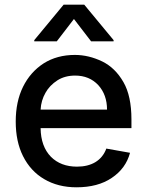

<svg xmlns="http://www.w3.org/2000/svg" viewBox="-20 -787 627 818"><path d="M168 -24Q110 -58 78 -122Q47 -184 47 -269Q47 -354 78 -417Q109 -480 166 -517Q223 -553 299 -553Q358 -553 416 -525Q471 -498 506 -437Q540 -378 540 -278V-241H153Q154 -163 197 -119Q239 -77 308 -77Q354 -77 386 -96Q419 -116 433 -154L534 -136Q516 -69 456 -29Q397 11 306 11Q227 11 168 -24ZM399 -424Q361 -465 300 -465Q257 -465 225 -445Q191 -423 174 -392Q155 -359 153 -320H436Q436 -383 399 -424ZM222 -611H126V-616L251 -767H339L464 -616V-611H368L295 -706Z"/></svg>

Font: Sinter Medium
Style: Regular
Weight: 500
Foundry: Adobe & rsms
Version: Version 1.000